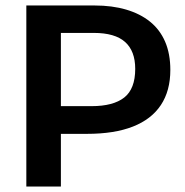

<svg xmlns="http://www.w3.org/2000/svg" viewBox="-20 -680 675 700"><path d="M160 -192V-293H314Q393 -293 433 -324.5Q473 -356 473 -429Q473 -494 436 -527Q399 -560 322 -560H160V-660H325Q389 -660 440 -645Q491 -630 527 -601Q563 -572 582 -528Q601 -484 601 -425Q601 -349 566.5 -297Q532 -245 464.5 -218.5Q397 -192 297 -192ZM76 0V-660H202V0Z"/></svg>

Font: Bricolage Grotesque 18pt SemiBold
Style: Regular
Weight: 600
Version: Version 1.001;gftools[0.9.33.dev8+g029e19f]